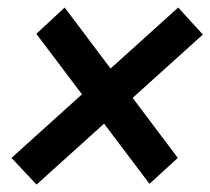

<svg xmlns="http://www.w3.org/2000/svg" viewBox="-20 -564 562 513"><path d="M77.6 -70.8 10.7 -142.1 456.1 -543.9 522 -471.7ZM379.4 -72.8 77.1 -473.6 152.8 -543.9 455.1 -142.1Z"/></svg>

Font: Reddit Sans SemiBold
Style: Italic
Weight: 600
Italic angle: -11.25°
Designer: Stephen Hutchings
Version: Version 1.013